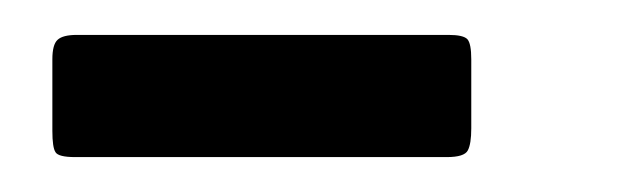

<svg xmlns="http://www.w3.org/2000/svg" viewBox="-20 -375 360 110"><path d="M24 -355H237Q245.5 -355 247.8 -352.5Q250 -350 250 -341V-301.5Q250 -292.5 248 -288.8Q246 -285 236 -285H23Q13.5 -285 11.8 -287.8Q10 -290.5 10 -300V-341Q10 -349.5 13 -352.2Q16 -355 24 -355Z"/></svg>

Font: Besley* Condensed
Style: Italic
Weight: 400
Width: 3
Italic angle: -13°
Designer: Owen Earl
Foundry: indestructible type*
Version: Version 3.000; ttfautohint (v1.8.3)